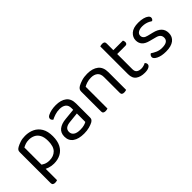

<svg xmlns="http://www.w3.org/2000/svg" viewBox="47 -1372 2329 2329"><g transform="rotate(-45 1211.5 -208.0)"><path d="M272 13Q338 13 389 -14Q440 -41 468.5 -95.5Q497 -150 497 -232Q497 -317 465.5 -370.5Q434 -424 380.5 -449.5Q327 -475 261 -475Q213 -475 175.5 -462.5Q138 -450 111 -435Q89 -422 82 -410Q75 -398 75 -378V-48H155V-380Q175 -391 200 -400Q225 -409 261 -409Q302 -409 337.5 -392Q373 -375 394.5 -336.5Q416 -298 416 -232Q416 -138 373.5 -95.5Q331 -53 261 -53Q218 -53 187.5 -67.5Q157 -82 137 -101V-27Q154 -12 191.5 0.5Q229 13 272 13ZM155 -75 75 -77V150Q75 169 86 178Q97 187 118 187Q130 187 140 184.5Q150 182 155 180Z M788 -52Q830 -52 857.5 -60.5Q885 -69 897 -77V-222L773 -209Q721 -205 696 -186Q671 -167 671 -131Q671 -94 700.5 -73Q730 -52 788 -52ZM787 -475Q874 -475 925 -436Q976 -397 976 -313V-76Q976 -54 967.5 -42.5Q959 -31 942 -21Q918 -8 878 3Q838 14 788 14Q694 14 642.5 -23Q591 -60 591 -130Q591 -195 634.5 -229.5Q678 -264 755 -271L897 -285V-313Q897 -363 867 -386Q837 -409 786 -409Q745 -409 707.5 -397Q670 -385 641 -370Q633 -377 626.5 -386.5Q620 -396 620 -406Q620 -432 649 -446Q676 -460 711.5 -467.5Q747 -475 787 -475Z M1522 -305V-203H1442V-301Q1442 -357 1410.5 -383Q1379 -409 1326 -409Q1286 -409 1255 -399Q1224 -389 1202 -376V-203H1122V-372Q1122 -393 1130.5 -406.5Q1139 -420 1160 -433Q1186 -448 1229 -461.5Q1272 -475 1326 -475Q1417 -475 1469.5 -433.5Q1522 -392 1522 -305ZM1122 -258H1202V-2Q1197 0 1187 2.5Q1177 5 1165 5Q1144 5 1133 -3.5Q1122 -12 1122 -31ZM1442 -258H1522V-2Q1517 0 1506.5 2.5Q1496 5 1485 5Q1463 5 1452.5 -3.5Q1442 -12 1442 -31Z M1673 -264H1753V-126Q1753 -86 1776 -69.5Q1799 -53 1839 -53Q1856 -53 1877 -59Q1898 -65 1912 -73Q1918 -67 1923 -58Q1928 -49 1928 -37Q1928 -15 1902 -1Q1876 13 1830 13Q1760 13 1716.5 -18Q1673 -49 1673 -121ZM1714 -386V-452H1917Q1920 -448 1923 -439Q1926 -430 1926 -420Q1926 -404 1918 -395Q1910 -386 1896 -386ZM1753 -234H1673V-596Q1678 -598 1688.5 -600.5Q1699 -603 1711 -603Q1732 -603 1742.5 -594.5Q1753 -586 1753 -567Z M2377 -123Q2377 -59 2330 -23Q2283 13 2194 13Q2118 13 2070 -10.5Q2022 -34 2022 -62Q2022 -74 2028.5 -85.5Q2035 -97 2048 -104Q2075 -85 2111 -69Q2147 -53 2193 -53Q2297 -53 2297 -123Q2297 -152 2279.5 -170.5Q2262 -189 2228 -197L2145 -219Q2084 -234 2056 -265.5Q2028 -297 2028 -344Q2028 -397 2071 -436Q2114 -475 2202 -475Q2249 -475 2284 -465.5Q2319 -456 2338.5 -440.5Q2358 -425 2358 -407Q2358 -394 2351.5 -384Q2345 -374 2334 -369Q2322 -377 2303.5 -386.5Q2285 -396 2260 -402.5Q2235 -409 2205 -409Q2161 -409 2134 -392Q2107 -375 2107 -344Q2107 -322 2122.5 -305.5Q2138 -289 2172 -281L2241 -264Q2309 -248 2343 -213.5Q2377 -179 2377 -123Z"/></g></svg>

Font: Baloo Tamma 2
Style: Regular
Weight: 400
Designer: Divya Kowshik, Shuchita Grover and Ek Type
Foundry: Ek Type
Version: Version 1.700